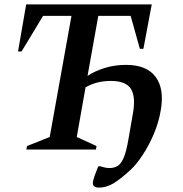

<svg xmlns="http://www.w3.org/2000/svg" viewBox="-20 -680 831 873"><path d="M100 0 103 -16 206 -57 305 -608H176L78 -446H62L99 -660H670L632 -458H616L574 -608H427L378 -335Q409 -356 454.5 -370.5Q500 -385 553 -385Q647 -385 687.5 -330.5Q728 -276 711 -179Q702 -124 679.5 -71Q657 -18 628.5 25Q600 68 573 93Q526 136 494.5 154.5Q463 173 430 173Q416 173 408 166.5Q400 160 403 145Q404 138 409 123Q414 108 427 76H435Q449 80 458 82Q467 84 479 84Q498 84 514 75Q530 66 542.5 37Q555 8 565 -53L584 -162Q598 -239 575.5 -275.5Q553 -312 484 -312Q419 -312 369 -283L329 -57L419 -16L416 0Z"/></svg>

Font: Spectral SC SemiBold
Style: Italic
Weight: 600
Italic angle: -10°
Designer: Jean-Baptiste Levee
Foundry: Production Type
Version: Version 2.001